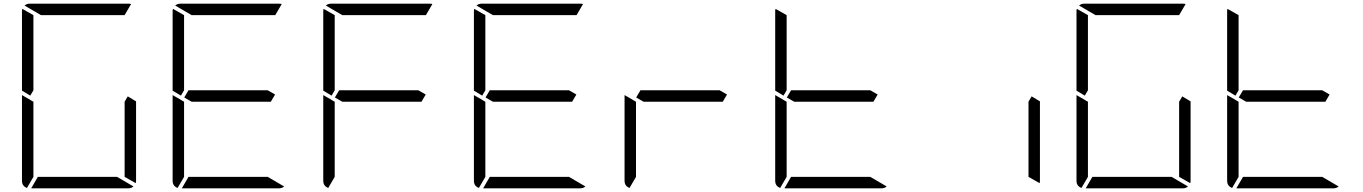

<svg xmlns="http://www.w3.org/2000/svg" viewBox="-20 -1020 7384 1040"><path d="M161 -735V-531L144 -502L99 -529V-959Q99 -968 101 -972L161 -938ZM672 -498 717 -471V-41Q717 -32 715 -28L655 -62V-265V-469ZM202 -938 113 -990Q125 -1000 140 -1000H408H676Q686 -1000 690 -998L655 -938H408ZM614 -62 703 -10Q691 0 676 0H408H149L185 -62H408ZM126 -2Q99 -12 99 -41V-500V-505L139 -482L152 -474L161 -469V-265V-62Z M977 -735V-531L960 -502L915 -529V-959Q915 -968 917 -972L977 -938ZM1447 -469H1224H1018L978 -492L1001 -531H1224H1430L1470 -508ZM1018 -938 929 -990Q941 -1000 956 -1000H1224H1492Q1502 -1000 1506 -998L1471 -938H1224ZM1430 -62 1519 -10Q1507 0 1492 0H1224H965L1001 -62H1224ZM942 -2Q915 -12 915 -41V-500V-505L955 -482L968 -474L977 -469V-265V-62Z M1793 -735V-531L1776 -502L1731 -529V-959Q1731 -968 1733 -972L1793 -938ZM2263 -469H2040H1834L1794 -492L1817 -531H2040H2246L2286 -508ZM1834 -938 1745 -990Q1757 -1000 1772 -1000H2040H2308Q2318 -1000 2322 -998L2287 -938H2040ZM1758 -2Q1731 -12 1731 -41V-500V-505L1771 -482L1784 -474L1793 -469V-265V-62Z M2609 -735V-531L2592 -502L2547 -529V-959Q2547 -968 2549 -972L2609 -938ZM3079 -469H2856H2650L2610 -492L2633 -531H2856H3062L3102 -508ZM2650 -938 2561 -990Q2573 -1000 2588 -1000H2856H3124Q3134 -1000 3138 -998L3103 -938H2856ZM3062 -62 3151 -10Q3139 0 3124 0H2856H2597L2633 -62H2856ZM2574 -2Q2547 -12 2547 -41V-500V-505L2587 -482L2600 -474L2609 -469V-265V-62Z M3895 -469H3672H3466L3426 -492L3449 -531H3672H3878L3918 -508ZM3390 -2Q3363 -12 3363 -41V-500V-505L3403 -482L3416 -474L3425 -469V-265V-62Z M4241 -735V-531L4224 -502L4179 -529V-959Q4179 -968 4181 -972L4241 -938ZM4711 -469H4488H4282L4242 -492L4265 -531H4488H4694L4734 -508ZM4694 -62 4783 -10Q4771 0 4756 0H4488H4229L4265 -62H4488ZM4206 -2Q4179 -12 4179 -41V-500V-505L4219 -482L4232 -474L4241 -469V-265V-62Z M5568 -498 5613 -471V-41Q5613 -32 5611 -28L5551 -62V-265V-469Z M5873 -735V-531L5856 -502L5811 -529V-959Q5811 -968 5813 -972L5873 -938ZM6384 -498 6429 -471V-41Q6429 -32 6427 -28L6367 -62V-265V-469ZM5914 -938 5825 -990Q5837 -1000 5852 -1000H6120H6388Q6398 -1000 6402 -998L6367 -938H6120ZM6326 -62 6415 -10Q6403 0 6388 0H6120H5861L5897 -62H6120ZM5838 -2Q5811 -12 5811 -41V-500V-505L5851 -482L5864 -474L5873 -469V-265V-62Z M6689 -735V-531L6672 -502L6627 -529V-959Q6627 -968 6629 -972L6689 -938ZM7159 -469H6936H6730L6690 -492L6713 -531H6936H7142L7182 -508ZM7142 -62 7231 -10Q7219 0 7204 0H6936H6677L6713 -62H6936ZM6654 -2Q6627 -12 6627 -41V-500V-505L6667 -482L6680 -474L6689 -469V-265V-62Z"/></svg>

Font: DSEG7 Modern
Style: Light
Weight: 300
Designer: Keshikan(Twitter:@keshinomi_88pro)
Version: Version 0.46